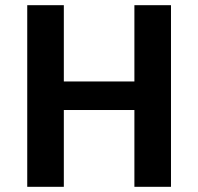

<svg xmlns="http://www.w3.org/2000/svg" viewBox="-20 -720 764 740"><path d="M85 -700H226V-406H498V-700H639V0H498V-296H226V0H85Z"/></svg>

Font: KoHo
Style: Bold
Weight: 700
Designer: Cadson Demak & Katatrad Team
Foundry: Cadson Demak Co.,Ltd.
Version: Version 1.000; ttfautohint (v1.6)